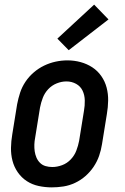

<svg xmlns="http://www.w3.org/2000/svg" viewBox="-20 -802 540 830"><path d="M204 8Q175 8 147 2Q119 -4 96 -19Q73 -34 57 -57Q41 -80 34 -107Q27 -134 27.5 -163Q28 -192 33 -221L54 -351Q59 -377 67 -401.5Q75 -426 90 -448.5Q105 -471 126 -489Q147 -507 171 -518.5Q195 -530 220.5 -535.5Q246 -541 272 -541Q301 -541 328.5 -533.5Q356 -526 379 -511Q402 -496 418 -473Q434 -450 441 -423Q448 -396 447.5 -367Q447 -338 442 -309L421 -179Q417 -153 408.5 -128.5Q400 -104 385 -81.5Q370 -59 349.5 -41Q329 -23 304.5 -11.5Q280 0 254.5 4Q229 8 204 8ZM206 -80Q227 -80 248.5 -88Q270 -96 286 -113Q302 -130 310 -151Q318 -172 322 -193L343 -323Q347 -345 346.5 -368Q346 -391 337 -410Q328 -429 309 -439.5Q290 -450 267 -450Q246 -450 225 -441.5Q204 -433 188.5 -416.5Q173 -400 165 -379Q157 -358 153 -337L132 -207Q129 -192 128.5 -177Q128 -162 130 -148Q132 -134 137.5 -121Q143 -108 153 -98Q163 -88 177 -84Q191 -80 206 -80ZM277 -585 228 -635 387 -782 449 -718Z"/></svg>

Font: Iosevka Curly Semibold Oblique
Style: Regular
Weight: 600
Italic angle: -9°
Monospace: yes
Designer: Belleve Invis
Foundry: Belleve Invis
Version: Version 11.1.0; ttfautohint (v1.8.3)